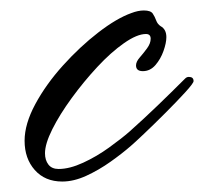

<svg xmlns="http://www.w3.org/2000/svg" viewBox="-20 -333 390 367"><path d="M99 14Q66 14 46.5 -8Q27 -30 27 -64Q27 -96 47.5 -134Q68 -172 100.5 -208Q133 -244 168 -271Q203 -298 231 -308Q244 -313 255 -313Q268 -313 272 -307Q276 -301 278.5 -294Q281 -287 287 -283Q298 -277 298 -262Q298 -251 292.5 -235.5Q287 -220 277 -208.5Q267 -197 253 -197Q240 -197 240 -208Q240 -215 247 -223Q254 -231 261 -240.5Q268 -250 268 -259Q268 -268 259 -268Q242 -268 217 -250.5Q192 -233 166 -205Q140 -177 117 -145.5Q94 -114 80 -86Q66 -58 66 -40Q66 -27 72.5 -18.5Q79 -10 92 -10Q113 -10 139 -22Q165 -34 188.5 -51Q212 -68 227 -81Q255 -106 281.5 -131.5Q308 -157 334 -183Q337 -186 341 -186Q350 -186 350 -178Q350 -174 334 -156.5Q318 -139 296 -117Q274 -95 255 -77Q236 -59 230 -54Q214 -40 191.5 -24Q169 -8 145 3Q121 14 99 14Z"/></svg>

Font: Hurricane
Style: Regular
Weight: 400
Designer: Robert E. Leuschke
Foundry: Robert E. Leuschke
Version: Version 1.010; ttfautohint (v1.8.3)